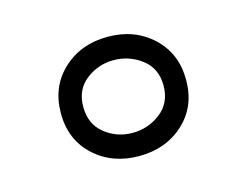

<svg xmlns="http://www.w3.org/2000/svg" viewBox="-55 -905 597 462"><g transform="rotate(-15 244.0 -673.5)"><path d="M130.5 -566Q86 -607 86 -673Q86 -739 130.5 -780.5Q175 -822 242 -822Q309 -822 353.5 -780.5Q398 -739 398 -673Q398 -607 353.5 -566Q309 -525 242 -525Q175 -525 130.5 -566ZM241 -764Q203 -764 172.5 -740.5Q142 -717 142 -674Q142 -631 172 -607Q202 -583 241 -583Q280 -583 311 -607Q342 -631 342 -674Q342 -717 311 -740.5Q280 -764 241 -764Z"/></g></svg>

Font: Biancoenero Regular
Style: Regular
Weight: 400
Designer: Riccardo Lorusso, Umberto Mischi
Foundry: Biancoenero Edizioni
Version: Version 0.000